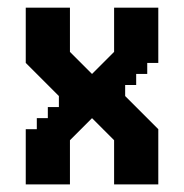

<svg xmlns="http://www.w3.org/2000/svg" viewBox="-20 -487 486 507"><path d="M339.6 -262.5V-291.7H368.8V-320.9H398V-466.7H281.3V-350L223 -291.7L164.7 -350V-466.7H48V-320.9L135.5 -233.4V-204.2H106.3V-175H77.2V-145.9H48V0H164.7V-116.7L223 -175L281.3 -116.7V0H398V-145.9L310.5 -233.4V-262.5Z"/></svg>

Font: Stepalange
Style: Regular
Weight: 400
Designer: Szymon Furjan
Version: Version 1.005;Fontself Maker 3.5.8